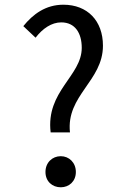

<svg xmlns="http://www.w3.org/2000/svg" viewBox="-20 -783 540 815"><path d="M195 -221H277C260 -378 417 -439 417 -589C417 -695 351 -763 249 -763C174 -763 120 -723 79 -672L131 -623C161 -662 199 -688 240 -688C299 -688 327 -642 327 -580C327 -460 174 -396 195 -221ZM238 12C273 12 302 -13 302 -53C302 -93 273 -120 238 -120C202 -120 173 -93 173 -53C173 -13 202 12 238 12Z"/></svg>

Font: Noto Sans Mono CJK HK
Style: Regular
Weight: 400
Designer: Ryoko NISHIZUKA 西塚涼子 (kana, bopomofo & ideographs); Paul D. Hunt (Latin, Greek & Cyrillic); Sandoll Communications 산돌커뮤니
Foundry: Adobe
Version: Version 2.004;hotconv 1.0.118;makeotfexe 2.5.65603